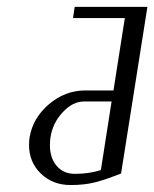

<svg xmlns="http://www.w3.org/2000/svg" viewBox="-20 -532 444 552"><path d="M63.5 -115.2Q63.5 -125 64.9 -136.2Q74.2 -192.9 120.8 -232.4Q167.5 -272 225.1 -272H306.2L338.9 -480H189.9L194.8 -512.2H403.8L328.1 -33.2Q280.8 -14.6 251.2 -7.3Q221.7 0 183.1 0Q131.3 0 97.4 -33Q63.5 -65.9 63.5 -115.2ZM123.5 -114.7Q123.5 -78.1 142.8 -55.2Q162.1 -32.2 195.8 -32.2Q235.8 -32.2 270 -43L300.8 -240.2H221.2Q189 -240.2 160.2 -209.2Q131.3 -178.2 125 -136.2Q123.5 -125 123.5 -114.7Z"/></svg>

Font: Gawaa
Style: Italic
Weight: 400
Designer: T. Christopher White
Version: Version 1.0